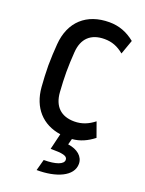

<svg xmlns="http://www.w3.org/2000/svg" viewBox="-176 -795 856 1132"><g transform="rotate(20 252.5 -229.0)"><path d="M221 184 202 254C324 255 424 213 424 135C424 89 385 56 325 48L335 11C385 7 428 -13 469 -45L436 -137C399 -108 360 -91 312 -91C228 -91 180 -138 174 -225C171 -273 169 -308 169 -350C169 -392 171 -428 174 -475C180 -562 229 -609 315 -609C361 -609 398 -595 437 -563L469 -653C421 -692 369 -712 308 -712C166 -712 73 -629 62 -484C59 -445 56 -392 56 -350C56 -308 59 -255 62 -216C72 -89 146 -9 261 8L237 108C312 108 343 114 343 139C343 167 297 184 221 184Z"/></g></svg>

Font: Finlandica Medium
Style: Regular
Weight: 500
Designer: Niklas Ekholm, Juho Hiilivirta, Jaakko Suomalainen
Foundry: Helsinki Type Studio
Version: Version 2.000;Glyphs 3.2 (3202)